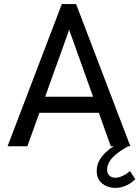

<svg xmlns="http://www.w3.org/2000/svg" viewBox="-20 -717 683 941"><path d="M17 0 283 -697H353L619 0H523L319 -571L114 0ZM165 -164 192 -243H444L473 -164ZM545 204Q508 204 481 182.5Q454 161 454 121Q454 92 467.5 68.5Q481 45 501 27Q521 9 541 -2L608 0Q593 8 575.5 19.5Q558 31 541.5 45.5Q525 60 515 77.5Q505 95 505 114Q505 134 516.5 144Q528 154 545 154Q561 154 580 145.5Q599 137 617 121L643 161Q621 183 595.5 193.5Q570 204 545 204Z"/></svg>

Font: Hanken Grotesk
Style: Regular
Weight: 400
Designer: Alfredo Marco Pradil
Foundry: Hanken Design Co.
Version: Version 3.013